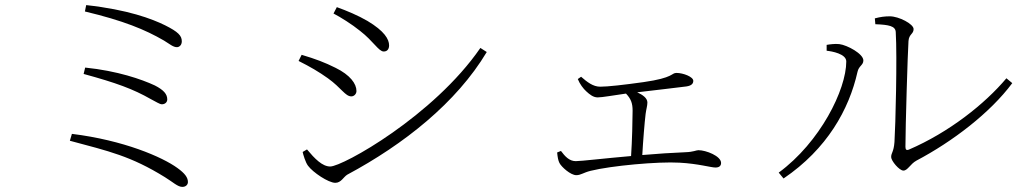

<svg xmlns="http://www.w3.org/2000/svg" viewBox="-20 -732 4020 753"><path d="M693 -570C693 -592 679 -607 627 -633C576 -658 482 -694 318 -712L313 -687C464 -651 549 -616 623 -573C646 -559 659 -547 674 -547C682 -547 693 -554 693 -570ZM314 -467 308 -442C436 -407 502 -383 572 -343C592 -333 606 -323 615 -323C627 -323 636 -331 636 -342C636 -363 622 -379 587 -397C535 -421 441 -454 314 -467ZM262 -207 254 -180C407 -139 493 -120 627 -37C658 -18 677 1 695 1C709 1 717 -8 717 -18C717 -36 705 -52 676 -73C617 -116 465 -182 262 -207Z M1288 -679C1315 -665 1360 -637 1392 -611C1445 -570 1465 -530 1485 -530C1499 -530 1506 -540 1506 -554C1506 -578 1488 -610 1421 -650C1385 -671 1340 -690 1301 -704ZM1864 -544C1680 -277 1324 -79 1275 -79C1244 -79 1214 -110 1184 -146L1167 -136C1169 -126 1178 -95 1188 -82C1207 -56 1268 -15 1295 -15C1318 -15 1327 -38 1342 -47C1564 -166 1770 -329 1889 -528ZM1151 -493C1197 -470 1231 -450 1266 -425C1319 -387 1334 -354 1358 -354C1368 -354 1378 -363 1378 -375C1378 -404 1353 -438 1296 -466C1254 -487 1217 -501 1163 -517Z M2165 -134C2167 -115 2169 -103 2174 -93C2182 -77 2218 -45 2240 -45C2258 -45 2268 -55 2296 -62C2376 -82 2562 -99 2645 -94C2719 -90 2768 -75 2786 -75C2800 -75 2808 -81 2808 -93C2808 -120 2749 -143 2719 -143C2710 -143 2700 -136 2668 -135C2617 -133 2557 -129 2499 -124C2502 -179 2508 -252 2512 -285C2514 -302 2519 -317 2519 -330C2519 -347 2501 -360 2479 -370C2545 -378 2643 -389 2672 -393C2692 -396 2699 -404 2699 -415C2699 -431 2659 -446 2633 -446C2612 -446 2624 -427 2504 -410C2426 -399 2363 -392 2334 -392C2306 -392 2283 -410 2259 -431L2246 -422C2254 -402 2268 -384 2279 -374C2293 -361 2307 -350 2324 -350C2342 -350 2385 -358 2435 -365C2454 -345 2461 -328 2461 -298C2461 -265 2459 -177 2455 -120C2351 -111 2259 -100 2238 -100C2212 -100 2195 -120 2180 -140Z M3411 -660 3413 -637C3466 -635 3492 -630 3493 -606C3499 -510 3492 -235 3488 -175C3485 -135 3475 -133 3475 -116C3475 -101 3507 -63 3523 -63C3540 -63 3550 -89 3574 -102C3716 -177 3863 -289 3950 -406L3927 -425C3842 -324 3702 -213 3544 -145C3536 -142 3531 -144 3531 -156C3531 -233 3540 -530 3543 -571C3545 -599 3563 -598 3563 -618C3563 -638 3505 -668 3470 -668C3450 -668 3434 -666 3411 -660ZM3222 -533C3242 -531 3299 -521 3299 -491C3299 -380 3196 -174 3034 -55L3053 -32C3224 -148 3310 -303 3343 -450C3348 -474 3366 -476 3366 -495C3366 -521 3303 -555 3272 -559C3254 -561 3234 -558 3222 -556Z"/></svg>

Font: Noto Serif TC ExtraLight
Style: Regular
Weight: 200
Designer: Ryoko NISHIZUKA 西塚涼子 (kana & ideographs); Frank Grießhammer (Latin, Greek & Cyrillic); Wenlong ZHANG 张文龙 (bopomofo); San
Foundry: Adobe
Version: Version 2.001;hotconv 1.1.0;makeotfexe 2.6.0